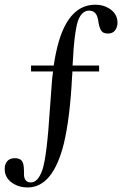

<svg xmlns="http://www.w3.org/2000/svg" viewBox="-69 -616 525 826"><path d="M241.2 -288.1C235.4 -170.2 223.6 -74.2 206.1 0C174.8 127 122.7 190.4 49.8 190.4C27.7 190.4 8.1 185.5 -8.8 175.8C-35.5 160.2 -48.8 138.7 -48.8 111.3C-48.8 107.4 -48.5 103.2 -47.9 98.6C-42.6 75.8 -28.3 64.5 -4.9 64.5C4.2 64.5 12 66.4 18.6 70.3C29 76.2 34.2 92.8 34.2 120.1V136.7C35.5 158.2 45.6 168.9 64.5 168.9C84.6 168.3 100.9 150.4 113.3 115.2C126.3 76.2 137 -10.4 145.5 -144.5L154.3 -263.7C154.9 -274.1 156.6 -289.1 159.2 -308.6H64.5V-334H162.1C168 -373.7 175.5 -408.9 184.6 -439.5C215.8 -543.6 267.9 -595.7 340.8 -595.7C362.3 -595.7 380.9 -591.1 396.5 -582C423.2 -567.1 436.5 -545.6 436.5 -517.6C436.5 -513 435.9 -508.5 434.6 -503.9C429.4 -482.4 416 -471.7 394.5 -471.7C388 -471.7 381.8 -473 376 -475.6C365.6 -480.8 358.4 -495.8 354.5 -520.5C353.8 -527.7 352.9 -532.9 351.6 -536.1C347 -558.9 334.3 -570.3 313.5 -570.3C294.6 -569.7 279.9 -557.6 269.5 -534.2C257.2 -506.2 248.4 -439.5 243.2 -334H357.4V-308.6H242.2V-298.8C241.5 -293.6 241.2 -290 241.2 -288.1Z"/></svg>

Font: Abhaya Libre
Style: Regular
Weight: 400
Designer: Pushpananda Ekanayake, Sol Matas, Pathum Egodawatta
Foundry: Mooniak
Version: Version 1.041; ; ttfautohint (v1.5)